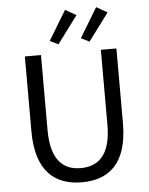

<svg xmlns="http://www.w3.org/2000/svg" viewBox="-59 -924 763 984"><g transform="rotate(-5 322.5 -432.0)"><path d="M323 12C457 12 558 -60 558 -271V-656H478V-269C478 -111 410 -61 323 -61C237 -61 170 -111 170 -269V-656H87V-271C87 -60 189 12 323 12ZM221 -724 264 -703 369 -844 313 -876ZM381 -724 424 -703 529 -844 473 -876Z"/></g></svg>

Font: Giro Sans Regular
Style: Regular
Weight: 400
Designer: Paul D. Hunt
Foundry: Adobe Systems Incorporated
Version: Version 1.000;PS 1.0;hotconv 1.0.88;makeotf.lib2.5.647800